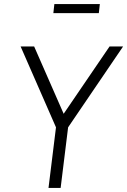

<svg xmlns="http://www.w3.org/2000/svg" viewBox="-20 -930 629 950"><path d="M249 -910H474L469 -865H244ZM220 0 257 -300 82 -700H149L295 -367L522 -700H589L317 -300L280 0Z"/></svg>

Font: Haskoy Light
Style: Italic
Weight: 300
Designer: Ertekin Erdin
Foundry: Ertekin Erdin
Version: Version 2.000; ttfautohint (v1.8.4.7-5d5b)